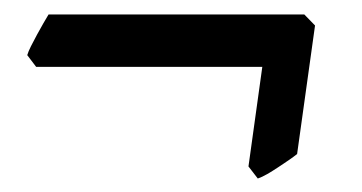

<svg xmlns="http://www.w3.org/2000/svg" viewBox="-20 -332 513 272"><path d="M400.9 -113.8Q396 -109.9 388.9 -105Q381.8 -100.1 374 -95Q366.2 -89.8 358.6 -85.4Q351.1 -81.1 345.2 -79.1L332 -96.2L351.6 -237.3H31.2L18.6 -253.9Q20 -258.8 23.9 -266.6Q27.8 -274.4 32.5 -283Q37.1 -291.5 41.5 -299.1Q45.9 -306.6 48.8 -311.5H411.1L426.3 -295.9Z"/></svg>

Font: Gentium Book Basic
Style: Bold Italic
Weight: 700
Italic angle: -8°
Designer: J. Victor Gaultney and Annie Olsen
Foundry: SIL International
Version: Version 1.102; 2013; Maintenance release